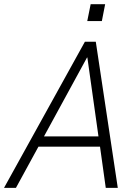

<svg xmlns="http://www.w3.org/2000/svg" viewBox="-42 -914 654 934"><path d="M531 0H472.5L444.5 -200.5H145L35.5 0H-22.5L371 -711H424ZM437 -250.5 383 -634 381.5 -634.5 172 -250.5ZM453.5 -811.5H382.5L399 -893.5H469.5Z"/></svg>

Font: Roberto Sans Light
Style: Italic
Weight: 300
Italic angle: -11°
Designer: Google
Version: Version 1.00;June 11, 2020;FontCreator 12.0.0.2522 64-bit; t